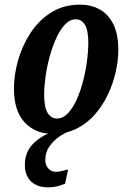

<svg xmlns="http://www.w3.org/2000/svg" viewBox="-20 -566 547 826"><path d="M207 10Q133 10 86.5 -39Q40 -88 40 -186Q40 -243 57.5 -305.5Q75 -368 110.5 -423Q146 -478 199.5 -512Q253 -546 325 -546Q371 -546 408 -526Q445 -506 467 -463Q489 -420 489 -351Q489 -307 478 -257.5Q467 -208 445 -161Q423 -114 389.5 -75Q356 -36 310.5 -13Q265 10 207 10ZM225 -56Q251 -56 272.5 -79Q294 -102 310.5 -139Q327 -176 338 -219.5Q349 -263 354.5 -305.5Q360 -348 360 -380Q360 -435 345.5 -459Q331 -483 306 -483Q281 -483 260 -461Q239 -439 222.5 -403Q206 -367 194 -323.5Q182 -280 176 -237Q170 -194 170 -159Q170 -104 185 -80Q200 -56 225 -56ZM188 240Q140 240 113.5 214.5Q87 189 87 143Q87 89 122 53Q157 17 211 0H277Q258 6 234 22.5Q210 39 192.5 64Q175 89 175 123Q175 145 188 159Q201 173 220 173Q232 173 244.5 170Q257 167 273 163L260 224Q225 240 188 240Z"/></svg>

Font: Noto Serif ExtraCondensed
Style: Bold Italic
Weight: 700
Width: 2
Italic angle: -12°
Designer: Monotype Design Team
Foundry: Monotype Imaging Inc.
Version: Version 2.013; ttfautohint (v1.8.4.7-5d5b)